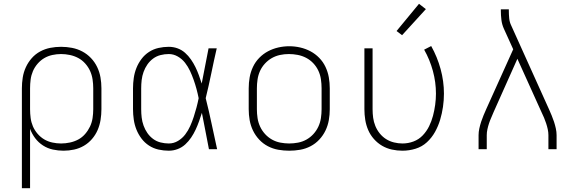

<svg xmlns="http://www.w3.org/2000/svg" viewBox="-20 -784 3040 1009"><path d="M95 205V-320Q95 -348 99.5 -376.5Q104 -405 116 -431Q128 -457 147 -478.5Q166 -500 191 -513.5Q216 -527 244 -532.5Q272 -538 301 -538Q330 -538 358.5 -532.5Q387 -527 412.5 -513.5Q438 -500 458 -479Q478 -458 490.5 -432Q503 -406 508 -377.5Q513 -349 513 -320V-210Q513 -182 508.5 -154Q504 -126 493 -100.5Q482 -75 463.5 -53.5Q445 -32 421 -18Q397 -4 369.5 2Q342 8 314 8Q286 8 258 2Q230 -4 206 -19.5Q182 -35 165 -57.5Q148 -80 138 -107V205ZM301 -30Q324 -30 347.5 -35Q371 -40 391.5 -51Q412 -62 427.5 -80Q443 -98 453 -119Q463 -140 466.5 -163.5Q470 -187 470 -210V-320Q470 -343 466.5 -366.5Q463 -390 453.5 -411Q444 -432 428 -450Q412 -468 391.5 -479Q371 -490 347.5 -495Q324 -500 301 -500Q278 -500 255 -495Q232 -490 212.5 -478.5Q193 -467 177.5 -449Q162 -431 153 -410Q144 -389 141 -366Q138 -343 138 -320V-210Q138 -187 141 -164Q144 -141 153 -120Q162 -99 177.5 -81Q193 -63 212.5 -51.5Q232 -40 255 -35Q278 -30 301 -30Z M867 8Q840 8 813 2Q786 -4 763 -19Q740 -34 723.5 -56Q707 -78 697 -103Q687 -128 683 -155.5Q679 -183 679 -210V-320Q679 -347 683 -374.5Q687 -402 697 -427Q707 -452 723.5 -474Q740 -496 763 -511Q786 -526 813 -532Q840 -538 867 -538Q891 -538 913 -530Q935 -522 952.5 -506.5Q970 -491 983.5 -471.5Q997 -452 1007 -431.5Q1017 -411 1025 -389Q1033 -367 1040 -345Q1049 -391 1058 -437.5Q1067 -484 1076 -530H1119Q1104 -465 1090.5 -399Q1077 -333 1061 -268Q1078 -201 1092 -134Q1106 -67 1121 0H1078Q1069 -48 1059.5 -96Q1050 -144 1041 -191Q1034 -169 1026 -146.5Q1018 -124 1008 -102.5Q998 -81 984.5 -61Q971 -41 953.5 -25Q936 -9 913.5 -0.5Q891 8 867 8ZM867 -30Q893 -30 915.5 -43.5Q938 -57 953.5 -77.5Q969 -98 979.5 -121.5Q990 -145 998 -169.5Q1006 -194 1012.5 -218.5Q1019 -243 1024 -268Q1019 -293 1012.5 -317Q1006 -341 997.5 -365Q989 -389 978.5 -411.5Q968 -434 952.5 -454Q937 -474 914.5 -487Q892 -500 867 -500Q845 -500 823.5 -494.5Q802 -489 784.5 -476Q767 -463 754.5 -445Q742 -427 734.5 -406Q727 -385 724.5 -363.5Q722 -342 722 -320V-210Q722 -188 724.5 -166.5Q727 -145 734.5 -124Q742 -103 754.5 -85Q767 -67 784.5 -54Q802 -41 823.5 -35.5Q845 -30 867 -30Z M1500 8Q1471 8 1442.5 3Q1414 -2 1388 -15.5Q1362 -29 1342 -50.5Q1322 -72 1309.5 -98Q1297 -124 1292 -152.5Q1287 -181 1287 -210V-320Q1287 -349 1292 -377.5Q1297 -406 1309.5 -432.5Q1322 -459 1342.5 -480Q1363 -501 1388.5 -514.5Q1414 -528 1442.5 -534.5Q1471 -541 1500 -541Q1529 -541 1557.5 -534.5Q1586 -528 1611.5 -514.5Q1637 -501 1657.5 -480Q1678 -459 1690.5 -432.5Q1703 -406 1708 -377.5Q1713 -349 1713 -320V-210Q1713 -181 1708 -152.5Q1703 -124 1690.5 -98Q1678 -72 1658 -50.5Q1638 -29 1612 -15.5Q1586 -2 1557.5 3Q1529 8 1500 8ZM1500 -30Q1523 -30 1546.5 -34.5Q1570 -39 1590.5 -50.5Q1611 -62 1627 -79.5Q1643 -97 1653 -118.5Q1663 -140 1666.5 -163.5Q1670 -187 1670 -210V-320Q1670 -344 1666.5 -367.5Q1663 -391 1653 -412.5Q1643 -434 1626.5 -451.5Q1610 -469 1589 -480Q1568 -491 1544.5 -495.5Q1521 -500 1498 -500Q1474 -500 1451 -495Q1428 -490 1408 -478.5Q1388 -467 1372 -449.5Q1356 -432 1346.5 -411Q1337 -390 1333.5 -366.5Q1330 -343 1330 -320V-210Q1330 -187 1333.5 -163.5Q1337 -140 1347 -118.5Q1357 -97 1373 -79.5Q1389 -62 1409.5 -50.5Q1430 -39 1453.5 -34.5Q1477 -30 1500 -30Z M2095 8Q2067 8 2039.5 2Q2012 -4 1988 -18Q1964 -32 1945 -53.5Q1926 -75 1915 -100.5Q1904 -126 1899.5 -154Q1895 -182 1895 -210V-530H1938V-210Q1938 -187 1941 -165Q1944 -143 1952.5 -122Q1961 -101 1975.5 -83Q1990 -65 2009 -53Q2028 -41 2050.5 -35.5Q2073 -30 2095 -30Q2125 -30 2153 -40.5Q2181 -51 2201.5 -72.5Q2222 -94 2235 -120.5Q2248 -147 2255.5 -175.5Q2263 -204 2267 -233.5Q2271 -263 2271 -292Q2271 -352 2255 -411Q2239 -470 2209 -523L2246 -542Q2278 -485 2295.5 -421Q2313 -357 2313 -292Q2313 -257 2308 -222.5Q2303 -188 2293 -154.5Q2283 -121 2266 -90.5Q2249 -60 2223.5 -36.5Q2198 -13 2164 -2.5Q2130 8 2095 8ZM2093 -599 2064 -621 2182 -764 2218 -736Z M2495 0V-74Q2495 -91 2499 -109Q2503 -127 2508.5 -144Q2514 -161 2521 -177.5Q2528 -194 2535 -210L2677 -525L2628 -633Q2618 -655 2615 -679.5Q2612 -704 2612 -728V-735H2654V-728Q2654 -708 2656 -687.5Q2658 -667 2667 -649L2865 -210Q2872 -194 2879 -177.5Q2886 -161 2891.5 -144Q2897 -127 2901 -109Q2905 -91 2905 -74V0H2862V-74Q2862 -89 2858.5 -105Q2855 -121 2850 -136Q2845 -151 2839 -165.5Q2833 -180 2826 -194L2699 -475L2574 -195Q2568 -180 2561.5 -165.5Q2555 -151 2550 -136Q2545 -121 2541.5 -105Q2538 -89 2538 -74V0Z"/></svg>

Font: Iosevka Curly XLtEx
Style: Regular
Weight: 200
Width: 7
Monospace: yes
Designer: Belleve Invis
Foundry: Belleve Invis
Version: Version 11.1.0; ttfautohint (v1.8.3)